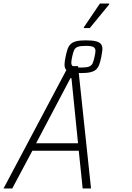

<svg xmlns="http://www.w3.org/2000/svg" viewBox="-41 -1060 744 1080"><path d="M-21 0 344 -688H398L471 0H424L402 -212H141L28 0ZM162 -254H398L361 -620H355ZM415 -649Q378 -649 358 -653.5Q338 -658 330 -668.5Q322 -679 322 -696Q322 -705 323.5 -716Q325 -727 328 -741Q333 -766 339 -783.5Q345 -801 356.5 -812Q368 -823 388 -828Q408 -833 441 -833Q478 -833 498 -828Q518 -823 526.5 -812.5Q535 -802 535 -786Q535 -776 533 -765.5Q531 -755 529 -741Q524 -715 517.5 -697.5Q511 -680 500 -669.5Q489 -659 468.5 -654Q448 -649 415 -649ZM415 -680Q446 -680 460 -685.5Q474 -691 480 -704Q486 -717 491 -741Q493 -751 494.5 -759Q496 -767 496 -774Q496 -789 484.5 -795.5Q473 -802 441 -802Q411 -802 396.5 -796.5Q382 -791 376 -778Q370 -765 365 -741Q363 -731 361.5 -722.5Q360 -714 360 -707Q360 -692 371.5 -686Q383 -680 415 -680ZM431 -902V-907L521 -1040H573V-1035L464 -902Z"/></svg>

Font: Saira SemiCondensed ExtraLight
Style: Italic
Weight: 250
Width: 4
Italic angle: -12°
Designer: Hector Gatti with collaboration of the Omnibus-Type team
Foundry: Omnibus-Type
Version: Version 1.101